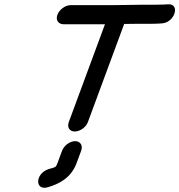

<svg xmlns="http://www.w3.org/2000/svg" viewBox="-20 -671 836 895"><path d="M269.2 32 248.1 89C240.3 110.1 239.6 107.5 206.2 117.4C142.5 138.4 142.1 220.1 203.5 201.7C254 186.6 310.9 159.8 337.1 89L358.2 32C367.1 7.9 355.5 -13 330.3 -13C305.1 -13 278.1 7.9 269.2 32ZM276.3 -558H469.3L300.7 -102C291.7 -77.7 304.1 -58 328.4 -58C351.5 -58 380.1 -76 389.7 -102L558.8 -559.3C576.2 -559.7 596.7 -560 614.1 -560H674.1C693.1 -560 708.1 -560.3 720.1 -561.1L735.5 -562.1C795.4 -566 822.7 -656.3 761.2 -650.9L746.7 -649.9C737.4 -649.3 724 -649 707 -649H648C601.2 -649 553.8 -647 507.2 -647H309.2C284.5 -647 256.8 -626.8 247.6 -602C238 -576 253.3 -558 276.3 -558Z"/></svg>

Font: Just Breathe
Style: BdObl7
Weight: 400
Foundry: Cannot Into Space Fonts
Version: Version 0.72